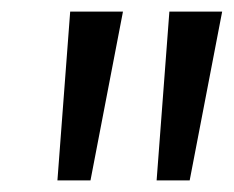

<svg xmlns="http://www.w3.org/2000/svg" viewBox="-20 -640 403 331"><path d="M101 -620H192L136 -329H79ZM272 -620H363L307 -329H250Z"/></svg>

Font: Yrsa Medium
Style: Italic
Weight: 500
Italic angle: -7.10001°
Designer: Anna Giedrys (Yrsa+Rasa design), David Brezina (Yrsa art-direction, Rasa art-direction, design)
Foundry: Rosetta Type Foundry
Version: Version 2.004